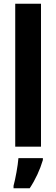

<svg xmlns="http://www.w3.org/2000/svg" viewBox="-20 -780 299 1021"><path d="M198 0V-760H61V0ZM208 71V61H78C75 101 62 172 52 208V221H138C168 176 193 122 208 71Z"/></svg>

Font: Noto Sans Georgian Condensed Bold
Style: Regular
Weight: 700
Width: 3
Designer: Monotype Design Team, Akaki Razmadze
Foundry: Google LLC
Version: Version 2.005